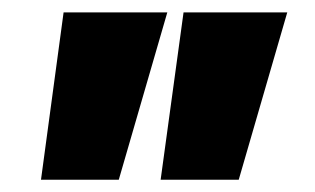

<svg xmlns="http://www.w3.org/2000/svg" viewBox="-20 -734 511 311"><path d="M172.4 -442.9H46.4L83 -713.9H251ZM366.7 -442.9H240.2L277.3 -713.9H445.3Z"/></svg>

Font: Open Sans Hebrew Condensed Extra Bold
Style: Italic
Weight: 800
Width: 3
Italic angle: -12°
Foundry: Ascender Corporation, Yanek Iontef
Version: Version 2.001;PS 002.001;hotconv 1.0.70;makeotf.lib2.5.58329